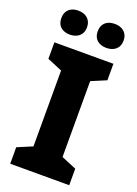

<svg xmlns="http://www.w3.org/2000/svg" viewBox="-171 -992 755 1061"><g transform="rotate(20 206.5 -462.0)"><path d="M23 -853C23 -805 56 -783 98 -783C139 -783 174 -805 174 -853C174 -902 139 -924 98 -924C56 -924 23 -902 23 -853ZM237 -853C237 -805 270 -783 313 -783C354 -783 389 -805 389 -853C389 -902 354 -924 313 -924C270 -924 237 -902 237 -853ZM380 0V-97L292 -134V-580L380 -617V-714H33V-617L121 -580V-134L33 -97V0Z"/></g></svg>

Font: Noto Sans Arabic UI XBd
Style: Regular
Weight: 800
Designer: Monotype Design Team, Nadine Chahine and Nizar Qandah
Foundry: Monotype Imaging Inc.
Version: Version 2.010